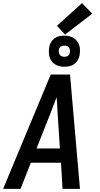

<svg xmlns="http://www.w3.org/2000/svg" viewBox="-23 -1214 643 1234"><path d="M-3 0 201 -490 303 -735H427L491 0H379L369 -168H175L109 0ZM362 -260 347 -490Q346 -515 344.5 -539.5Q343 -564 341 -589Q331 -564 321.5 -539.5Q312 -515 303 -490L212 -260ZM391 -785Q367 -785 345 -793.5Q323 -802 309.5 -820Q296 -838 292.5 -861.5Q289 -885 293 -909Q295 -926 304 -941.5Q313 -957 327 -967.5Q341 -978 357.5 -981.5Q374 -985 390 -985Q406 -985 421.5 -981.5Q437 -978 450 -970Q463 -962 472 -950Q481 -938 486 -923.5Q491 -909 491 -893Q491 -877 489 -861Q486 -844 477.5 -828.5Q469 -813 454.5 -802.5Q440 -792 423.5 -788.5Q407 -785 391 -785ZM391 -849Q397 -849 403 -850.5Q409 -852 414 -855.5Q419 -859 422 -864.5Q425 -870 426 -876Q428 -885 426 -893.5Q424 -902 420 -908.5Q416 -915 408 -918Q400 -921 391 -921Q385 -921 378.5 -919.5Q372 -918 367 -914.5Q362 -911 359 -905.5Q356 -900 355 -894Q354 -885 355.5 -876.5Q357 -868 361.5 -861.5Q366 -855 374 -852Q382 -849 391 -849ZM395 -992 343 -1048 504 -1194 570 -1126Z"/></svg>

Font: Iosevka SmBd Ex Obl
Style: Regular
Weight: 600
Width: 7
Italic angle: -9°
Monospace: yes
Designer: Belleve Invis
Foundry: Belleve Invis
Version: Version 32.5.0; ttfautohint (v1.8.4)